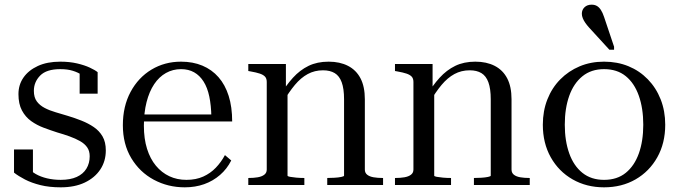

<svg xmlns="http://www.w3.org/2000/svg" viewBox="-20 -792 2906 822"><path d="M364 -123Q364 -146 353 -161.5Q342 -177 322.5 -188Q303 -199 278 -208Q253 -217 225 -225Q197 -234 167.5 -245Q138 -256 113.5 -273.5Q89 -291 74 -319Q59 -347 59 -389Q59 -429 80.5 -460Q102 -491 142 -509.5Q182 -528 238 -528Q278 -528 310 -520.5Q342 -513 364.5 -502.5Q387 -492 398 -483V-391H321V-490Q330 -491 337 -485Q344 -479 349.5 -470.5Q355 -462 357 -455Q359 -448 357 -447Q347 -460 330.5 -471Q314 -482 291.5 -489Q269 -496 238 -496Q179 -496 152 -468.5Q125 -441 125 -403Q125 -375 137.5 -358Q150 -341 171 -330Q192 -319 218 -311.5Q244 -304 270 -296Q300 -287 329 -275.5Q358 -264 381.5 -248Q405 -232 419 -208Q433 -184 433 -148Q433 -102 409.5 -66.5Q386 -31 343 -10.5Q300 10 240 10Q191 10 153 0.5Q115 -9 87 -23.5Q59 -38 40 -53V-152H121V-36Q111 -41 104.5 -46Q98 -51 95.5 -55.5Q93 -60 94 -65Q95 -70 100 -76Q112 -59 133 -47Q154 -35 181.5 -28.5Q209 -22 240 -22Q281 -22 308.5 -34.5Q336 -47 350 -70Q364 -93 364 -123Z M596 -254Q596 -198 609.5 -155Q623 -112 647.5 -82.5Q672 -53 705 -37.5Q738 -22 778 -22Q819 -22 850 -36Q881 -50 904 -74Q927 -98 943 -128L970 -105Q952 -69 922 -43Q892 -17 854 -3.5Q816 10 771 10Q699 10 638.5 -22.5Q578 -55 542 -115Q506 -175 506 -256Q506 -337 539 -398.5Q572 -460 628.5 -494Q685 -528 755 -528Q806 -528 846.5 -511Q887 -494 915.5 -461.5Q944 -429 959 -381.5Q974 -334 974 -272H569L568 -302H913L885 -291Q884 -341 876 -379Q868 -417 851.5 -443Q835 -469 811 -482.5Q787 -496 755 -496Q720 -496 690.5 -479.5Q661 -463 640 -431.5Q619 -400 607.5 -355Q596 -310 596 -254Z M1043 0V-30H1044Q1066 -30 1083.5 -33Q1101 -36 1111.5 -44Q1122 -52 1122 -66V-441Q1122 -456 1114.5 -464Q1107 -472 1092 -477Q1077 -482 1054 -486L1043 -488V-518H1204V-413L1211 -404V-40Q1211 -37 1221.5 -35Q1232 -33 1248.5 -31.5Q1265 -30 1283 -30V0ZM1620 0H1381V-30Q1395 -30 1412 -31Q1429 -32 1441 -34.5Q1453 -37 1453 -40V-367Q1453 -412 1443 -439.5Q1433 -467 1413 -479Q1393 -491 1363 -491Q1327 -491 1297.5 -475Q1268 -459 1242.5 -428.5Q1217 -398 1192 -355L1176 -379Q1204 -426 1234 -459Q1264 -492 1301 -510Q1338 -528 1387 -528Q1435 -528 1470 -510Q1505 -492 1523.5 -456.5Q1542 -421 1542 -367V-66Q1542 -52 1552 -44Q1562 -36 1579.5 -33Q1597 -30 1619 -30H1620Z M1671 0V-30H1672Q1694 -30 1711.5 -33Q1729 -36 1739.5 -44Q1750 -52 1750 -66V-441Q1750 -456 1742.5 -464Q1735 -472 1720 -477Q1705 -482 1682 -486L1671 -488V-518H1832V-413L1839 -404V-40Q1839 -37 1849.5 -35Q1860 -33 1876.5 -31.5Q1893 -30 1911 -30V0ZM2248 0H2009V-30Q2023 -30 2040 -31Q2057 -32 2069 -34.5Q2081 -37 2081 -40V-367Q2081 -412 2071 -439.5Q2061 -467 2041 -479Q2021 -491 1991 -491Q1955 -491 1925.5 -475Q1896 -459 1870.5 -428.5Q1845 -398 1820 -355L1804 -379Q1832 -426 1862 -459Q1892 -492 1929 -510Q1966 -528 2015 -528Q2063 -528 2098 -510Q2133 -492 2151.5 -456.5Q2170 -421 2170 -367V-66Q2170 -52 2180 -44Q2190 -36 2207.5 -33Q2225 -30 2247 -30H2248Z M2828 -258Q2828 -179 2794 -118.5Q2760 -58 2701 -24Q2642 10 2566 10Q2491 10 2431.5 -24Q2372 -58 2338 -118.5Q2304 -179 2304 -258Q2304 -317 2323.5 -366.5Q2343 -416 2378.5 -452Q2414 -488 2461.5 -508Q2509 -528 2566 -528Q2623 -528 2670.5 -508.5Q2718 -489 2753.5 -452.5Q2789 -416 2808.5 -366.5Q2828 -317 2828 -258ZM2398 -258Q2398 -189 2417 -135.5Q2436 -82 2473.5 -52Q2511 -22 2566 -22Q2622 -22 2659 -52Q2696 -82 2715 -135Q2734 -188 2734 -258Q2734 -328 2715 -382Q2696 -436 2659 -466Q2622 -496 2566 -496Q2511 -496 2473.5 -465.5Q2436 -435 2417 -381.5Q2398 -328 2398 -258ZM2566 -720 2609 -592V-579H2589L2502 -674Q2493 -684 2486 -694Q2479 -704 2475 -714Q2471 -724 2471 -733Q2471 -750 2482.5 -761Q2494 -772 2513 -772Q2526 -772 2535.5 -766.5Q2545 -761 2552.5 -749.5Q2560 -738 2566 -720Z"/></svg>

Font: Roboto Serif 144pt
Style: Regular
Weight: 400
Version: Version 1.008